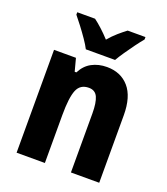

<svg xmlns="http://www.w3.org/2000/svg" viewBox="-140 -930 840 963"><g transform="rotate(20 280.5 -449.0)"><path d="M341 -625Q415 -625 458.5 -575Q502 -525 502 -426V-66H351V-381Q351 -438 338 -467Q325 -496 291 -496Q245 -496 228.5 -455.5Q212 -415 212 -322V-66H61V-615H178L196 -547H205Q225 -587 260.5 -606Q296 -625 341 -625ZM210 -672Q200 -692 181 -719.5Q162 -747 141.5 -774Q121 -801 106 -819V-832H201Q220 -818 242.5 -797.5Q265 -777 288 -752Q310 -778 332.5 -797.5Q355 -817 375 -832H470V-819Q454 -800 434.5 -773.5Q415 -747 396.5 -720Q378 -693 366 -672Z"/></g></svg>

Font: Noto Sans Malayalam UI Condensed ExtraBold
Style: Regular
Weight: 800
Width: 3
Designer: Jelle Bosma - Monotype Design Team
Foundry: Monotype Imaging Inc.
Version: Version 2.104; ttfautohint (v1.8.4.7-5d5b)